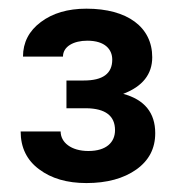

<svg xmlns="http://www.w3.org/2000/svg" viewBox="-20 -736 410 436"><path d="M130.9 -490.2H175.8C219.2 -489.7 241.2 -473.1 241.2 -440.4C241.2 -413.1 221.7 -393.1 180.7 -393.1C141.6 -393.1 117.7 -412.6 117.7 -437.5H26.9C26.9 -400.9 41 -372.1 68.8 -351.6C96.7 -330.6 132.3 -320.3 176.3 -320.3C222.7 -320.3 260.7 -330.6 289.6 -351.1C318.4 -371.6 332.5 -398.9 332.5 -433.6C332.5 -480 308.1 -509.8 259.8 -522.9C303.7 -539.6 325.7 -567.4 325.7 -606C325.7 -674.3 269.5 -716.3 176.3 -716.3C133.8 -716.3 99.6 -706.1 72.8 -686C45.9 -666 32.2 -639.6 32.2 -607.4H123C123 -630.4 147 -643.6 178.2 -643.6C218.8 -643.6 234.9 -623.5 234.9 -600.6C234.9 -568.8 213.4 -553.2 170.4 -553.2H130.9Z"/></svg>

Font: Shabnam Medium
Style: Regular
Weight: 500
Foundry: DejaVu fonts team - Redesigned by Saber Rastikerdar - Based on Vazir font
Version: Version 5.0.1